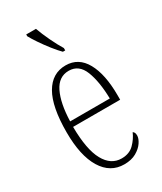

<svg xmlns="http://www.w3.org/2000/svg" viewBox="-195 -839 780 922"><g transform="rotate(-30 195.0 -378.0)"><path d="M211 10Q134 10 90.5 -61Q47 -132 47 -262Q47 -403 87.5 -473Q128 -543 203 -543Q274 -543 311 -476.5Q348 -410 348 -294V-269H87Q88 -143 121.5 -82Q155 -21 214 -21Q257 -21 283 -47Q309 -73 322 -104Q326 -102 329.5 -96.5Q333 -91 333 -80Q333 -63 319 -42Q305 -21 278 -5.5Q251 10 211 10ZM308 -299Q306 -394 282.5 -453.5Q259 -513 203 -513Q147 -513 119 -455.5Q91 -398 88 -299ZM225 -606Q207 -624 184.5 -652.5Q162 -681 142.5 -710Q123 -739 114 -756V-766H168Q180 -732 200 -690Q220 -648 238 -619V-606Z"/></g></svg>

Font: Noto Serif Tamil ExtraCondensed ExtraLight
Style: Italic
Weight: 200
Width: 2
Italic angle: -12°
Designer: Indian Type Foundry, Tom Grace, and the Monotype Design Team
Foundry: Monotype Imaging Inc.
Version: Version 2.003; ttfautohint (v1.8.4.7-5d5b)